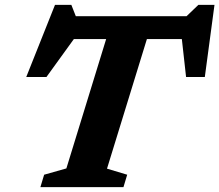

<svg xmlns="http://www.w3.org/2000/svg" viewBox="-20 -774 907 794"><path d="M506 -51.5 490.5 0H147L162.5 -51.5L254.5 -77.5L419 -612.5H285.5L172 -455.5H88.5L207.5 -754H275L293.5 -707H751.5L800.5 -754H867L827 -455.5H749.5L732 -612.5H587.5L422.5 -76.5Z"/></svg>

Font: Newsreader Caption SemiBold
Style: Italic
Weight: 600
Italic angle: -17°
Designer: Hugues Gentile
Foundry: Production Type
Version: Version 1.001